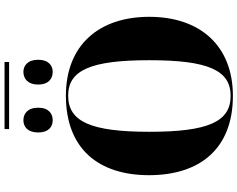

<svg xmlns="http://www.w3.org/2000/svg" viewBox="-120 -915 1045 845"><g transform="rotate(-90 402.5 -492.5)"><path d="M257 -975H552V-995H257ZM296 -783C324 -783 351 -800 351 -847C351 -894 324 -912 296 -912C268 -912 242 -894 242 -847C242 -800 268 -783 296 -783ZM509 -783C535 -783 562 -800 562 -847C562 -894 535 -912 509 -912C480 -912 453 -894 453 -847C453 -800 480 -783 509 -783ZM403 10C626 10 751 -137 751 -358C751 -580 626 -725 404 -725C169 -725 54 -580 54 -359C54 -137 169 10 403 10ZM403 0C289 0 245 -99 245 -358C245 -616 290 -715 404 -715C516 -715 560 -616 560 -358C560 -99 516 0 403 0Z"/></g></svg>

Font: Noto Serif Display ExtraBold
Style: Regular
Weight: 800
Designer: Monotype Design Team
Foundry: Monotype Imaging Inc.
Version: Version 2.009